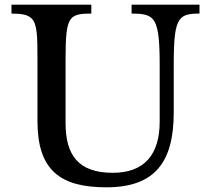

<svg xmlns="http://www.w3.org/2000/svg" viewBox="-20 -790 901 820"><path d="M722 -310V-512C722 -622 727 -677 747 -705C763 -728 790 -732 832 -732V-770H542V-732C583 -732 611 -729 629 -712C655 -687 662 -631 662 -512V-271C662 -128 595 -52 462 -52C313 -52 260 -129 260 -265V-537C260 -635 264 -684 282 -708C298 -729 325 -732 370 -732V-770H29V-732C74 -732 100 -727 116 -710C139 -685 140 -636 140 -537V-273C140 -63 237 10 434 10C643 10 722 -99 722 -310Z"/></svg>

Font: Libre Baskerville
Style: Regular
Weight: 400
Designer: Pablo Impallari, Rodrigo Fuenzalida
Foundry: Pablo Impallari, Rodrigo Fuenzalida
Version: Version 1.051;Glyphs 3.2.3 (3260)